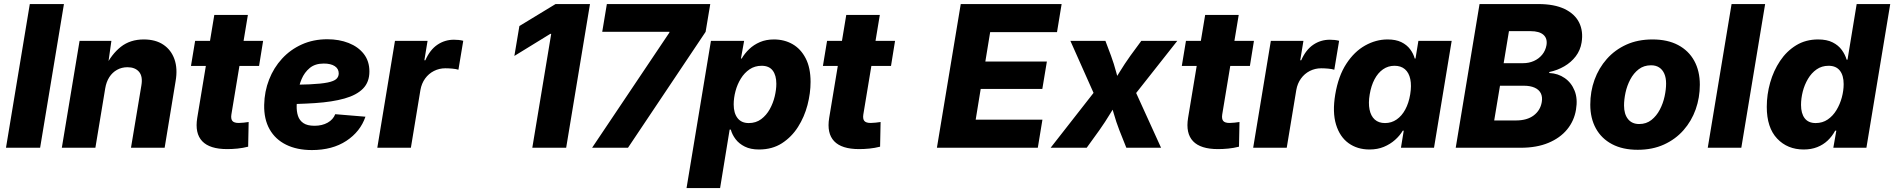

<svg xmlns="http://www.w3.org/2000/svg" viewBox="-20 -748 9589 972"><path d="M303.7 -727.5 183.1 0H10.3L130.9 -727.5Z M512.7 -300.8 462.9 0H293L382.8 -541H543.9L524.4 -402.8L512.7 -408.2Q544.4 -473.6 591.8 -511Q639.2 -548.3 708 -548.3Q767.6 -548.3 807.1 -521.7Q846.7 -495.1 863.3 -447.8Q879.9 -400.4 869.1 -337.9L813.5 0H643.1L695.8 -315.9Q703.6 -361.8 683.6 -384.8Q663.6 -407.7 625.5 -407.7Q596.2 -407.7 572.5 -394.5Q548.8 -381.3 533.4 -357.4Q518.1 -333.5 512.7 -300.8Z M1312 -541 1291.5 -414.1H946.8L967.8 -541ZM1064.9 -672.4H1234.9L1151.4 -168.5Q1147.9 -146 1156.5 -135.7Q1165 -125.5 1189 -125.5Q1198.2 -125.5 1214.6 -127.2Q1231 -128.9 1238.8 -130.4L1236.3 -5.4Q1209 1.5 1181.9 4.2Q1154.8 6.8 1129.9 6.8Q1041.5 6.8 1003.7 -33.2Q965.8 -73.2 978.5 -150.9Z M1559.1 11.7Q1483.4 11.7 1428.5 -15.4Q1373.5 -42.5 1344.7 -93.8Q1315.9 -145 1317.4 -217.3Q1318.8 -285.2 1342.3 -345.2Q1365.7 -405.3 1408 -451.2Q1450.2 -497.1 1508.3 -523.2Q1566.4 -549.3 1637.2 -549.3Q1696.8 -549.3 1745.1 -530.3Q1793.5 -511.2 1821.8 -474.9Q1850.1 -438.5 1850.1 -386.2Q1850.1 -332.5 1817.9 -299.6Q1785.6 -266.6 1724.1 -249.3Q1662.6 -231.9 1575 -226.1Q1487.3 -220.2 1376 -220.2L1392.1 -318.4Q1487.8 -318.4 1547.1 -321Q1606.4 -323.7 1638.4 -330.3Q1670.4 -336.9 1682.6 -348.1Q1694.8 -359.4 1694.8 -376.5Q1694.8 -399.9 1674.8 -413.1Q1654.8 -426.3 1619.1 -426.3Q1575.2 -426.3 1548.1 -403.8Q1521 -381.3 1506.8 -347.4Q1492.7 -313.5 1487.5 -277.3Q1482.4 -241.2 1481.9 -213.4Q1481 -184.6 1488.5 -161.4Q1496.1 -138.2 1515.9 -124.8Q1535.6 -111.3 1572.3 -111.3Q1610.8 -111.3 1638.7 -127Q1666.5 -142.6 1677.2 -169.9L1830.1 -157.2Q1804.2 -81.5 1733.4 -34.9Q1662.6 11.7 1559.1 11.7Z M1890.1 0 1979.5 -541H2144.5L2128.4 -442.9H2133.3Q2156.7 -496.1 2194.3 -521.5Q2231.9 -546.9 2277.8 -546.9Q2290 -546.9 2302.2 -545.7Q2314.5 -544.4 2325.2 -541.5L2300.8 -395Q2289.1 -398.9 2269.8 -400.6Q2250.5 -402.3 2234.4 -402.3Q2203.6 -402.3 2176.8 -388.7Q2149.9 -375 2132.1 -350.3Q2114.3 -325.7 2108.4 -292.5L2060.1 0Z M2966.8 -727.5 2846.2 0H2674.8L2770.5 -576.7H2766.1L2584 -464.8L2609.4 -616.2L2792.5 -727.5Z M2977.5 0 3368.7 -583 3369.1 -586.9H3028.8L3052.2 -727.5H3575.7L3552.2 -586.9L3159.2 0Z M3455.6 204.1 3579.1 -541H3747.1L3731 -451.7H3734.9Q3750 -477.5 3772.9 -499.5Q3795.9 -521.5 3827.1 -534.9Q3858.4 -548.3 3897.9 -548.3Q3950.7 -548.3 3992.4 -524.4Q4034.2 -500.5 4058.8 -452.6Q4083.5 -404.8 4083.5 -333.5Q4083.5 -276.4 4067.9 -216.3Q4052.2 -156.2 4020 -105.5Q3987.8 -54.7 3938.7 -22.9Q3889.6 8.8 3822.3 8.8Q3779.8 8.8 3750.5 -5.9Q3721.2 -20.5 3703.9 -43.5Q3686.5 -66.4 3679.7 -91.8H3673.8L3625.5 204.1ZM3770.5 -125Q3807.1 -125 3833.5 -144.8Q3859.9 -164.6 3877 -195.3Q3894 -226.1 3902.1 -260.3Q3910.2 -294.4 3910.2 -323.7Q3910.2 -366.7 3891.8 -390.9Q3873.5 -415 3835.9 -415Q3801.3 -415 3774.9 -397.2Q3748.5 -379.4 3730.5 -350.1Q3712.4 -320.8 3703.4 -286.4Q3694.3 -252 3694.3 -219.2Q3694.3 -175.3 3713.9 -150.1Q3733.4 -125 3770.5 -125Z M4511.2 -541 4490.7 -414.1H4146L4167 -541ZM4264.2 -672.4H4434.1L4350.6 -168.5Q4347.2 -146 4355.7 -135.7Q4364.3 -125.5 4388.2 -125.5Q4397.5 -125.5 4413.8 -127.2Q4430.2 -128.9 4438 -130.4L4435.5 -5.4Q4408.2 1.5 4381.1 4.2Q4354 6.8 4329.1 6.8Q4240.7 6.8 4202.9 -33.2Q4165 -73.2 4177.7 -150.9Z M4723.1 0 4843.8 -727.5H5354.5L5331.1 -585.4H4992.7L4968.3 -436.5H5279.8L5256.8 -297.9H4944.8L4919.4 -142.1H5257.3L5233.9 0Z M5298.8 0 5563.5 -338.4 5543 -217.3 5398.9 -541H5576.2L5604.5 -465.8Q5619.6 -424.8 5630.6 -383.1Q5641.6 -341.3 5653.8 -301.8H5596.2Q5622.1 -340.8 5647.7 -382.8Q5673.3 -424.8 5702.6 -465.8L5757.8 -541H5939.9L5684.1 -216.8L5704.6 -336.9L5857.9 0H5682.1L5646.5 -89.4Q5630.4 -130.9 5618.7 -172.6Q5606.9 -214.4 5593.8 -253.4H5650.4Q5625.5 -214.4 5600.3 -172.6Q5575.2 -130.9 5545.9 -89.4L5481.4 0Z M6328.1 -541 6307.6 -414.1H5962.9L5983.9 -541ZM6081.1 -672.4H6251L6167.5 -168.5Q6164.1 -146 6172.6 -135.7Q6181.2 -125.5 6205.1 -125.5Q6214.4 -125.5 6230.7 -127.2Q6247.1 -128.9 6254.9 -130.4L6252.4 -5.4Q6225.1 1.5 6198 4.2Q6170.9 6.8 6146 6.8Q6057.6 6.8 6019.8 -33.2Q5981.9 -73.2 5994.6 -150.9Z M6324.2 0 6413.6 -541H6578.6L6562.5 -442.9H6567.4Q6590.8 -496.1 6628.4 -521.5Q6666 -546.9 6711.9 -546.9Q6724.1 -546.9 6736.3 -545.7Q6748.5 -544.4 6759.3 -541.5L6734.9 -395Q6723.1 -398.9 6703.9 -400.6Q6684.6 -402.3 6668.5 -402.3Q6637.7 -402.3 6610.8 -388.7Q6584 -375 6566.2 -350.3Q6548.3 -325.7 6542.5 -292.5L6494.1 0Z M6913.1 8.8Q6851.6 8.8 6807.1 -23.2Q6762.7 -55.2 6743.7 -117.4Q6724.6 -179.7 6739.7 -270Q6755.4 -363.3 6795.7 -425Q6835.9 -486.8 6890.9 -517.6Q6945.8 -548.3 7004.4 -548.3Q7046.4 -548.3 7074.2 -534.7Q7102.1 -521 7118.7 -498.8Q7135.3 -476.6 7142.1 -451.7H7146L7160.6 -541H7329.1L7239.7 0H7072.3L7086.4 -86.4H7081.5Q7066.4 -61 7042.2 -39.6Q7018.1 -18.1 6985.8 -4.6Q6953.6 8.8 6913.1 8.8ZM6991.7 -125Q7024.4 -125 7050.5 -143.1Q7076.7 -161.1 7094.2 -193.6Q7111.8 -226.1 7119.1 -270Q7126.5 -314.9 7119.6 -347.4Q7112.8 -379.9 7092.5 -397.5Q7072.3 -415 7039.6 -415Q7007.3 -415 6981.4 -397Q6955.6 -378.9 6938.5 -346.4Q6921.4 -314 6914.1 -270Q6906.7 -226.6 6913.3 -193.6Q6919.9 -160.6 6939.7 -142.8Q6959.5 -125 6991.7 -125Z M7349.6 0 7470.2 -727.5H7767.6Q7848.6 -727.5 7900.6 -702.6Q7952.6 -677.7 7974.4 -633.8Q7996.1 -589.8 7986.8 -532.7Q7980.5 -493.7 7957.3 -463.1Q7934.1 -432.6 7899.4 -412.4Q7864.7 -392.1 7823.2 -383.3V-378.4Q7867.2 -376.5 7901.1 -353Q7935.1 -329.6 7951.4 -288.8Q7967.8 -248 7958.5 -192.9Q7949.2 -136.2 7913.6 -92.8Q7877.9 -49.3 7818.6 -24.7Q7759.3 0 7678.7 0ZM7544.4 -138.2H7654.3Q7710.9 -138.2 7744.6 -163.8Q7778.3 -189.5 7785.2 -231.4Q7789.6 -257.3 7780.3 -275.9Q7771 -294.4 7749 -304.2Q7727.1 -314 7694.3 -314H7573.7ZM7592.3 -428.2H7691.4Q7720.2 -428.2 7745.1 -439.2Q7770 -450.2 7787.1 -470.9Q7804.2 -491.7 7809.1 -519.5Q7814.5 -553.2 7793.7 -571.8Q7772.9 -590.3 7728.5 -590.3H7619.1Z M8271 10.3Q8194.8 10.3 8141.1 -18.1Q8087.4 -46.4 8059.1 -97.9Q8030.8 -149.4 8030.8 -218.3Q8030.8 -284.7 8052.2 -344Q8073.7 -403.3 8114.5 -449.5Q8155.3 -495.6 8213.4 -522Q8271.5 -548.3 8345.7 -548.3Q8421.9 -548.3 8475.3 -520Q8528.8 -491.7 8557.1 -440.2Q8585.4 -388.7 8585.4 -319.3Q8585.4 -253.9 8564.5 -194.6Q8543.5 -135.3 8502.9 -89.1Q8462.4 -43 8404.1 -16.4Q8345.7 10.3 8271 10.3ZM8278.3 -120.1Q8314.5 -120.1 8340.3 -140.6Q8366.2 -161.1 8382.8 -192.9Q8399.4 -224.6 8407 -260Q8414.6 -295.4 8414.6 -325.2Q8414.6 -354.5 8405.5 -375Q8396.5 -395.5 8379.6 -406.5Q8362.8 -417.5 8338.4 -417.5Q8302.2 -417.5 8276.1 -397.5Q8250 -377.4 8233.4 -345.9Q8216.8 -314.5 8209.2 -279.3Q8201.7 -244.1 8201.7 -213.9Q8201.7 -170.4 8221.7 -145.3Q8241.7 -120.1 8278.3 -120.1Z M8916 -727.5 8795.4 0H8625.5L8746.1 -727.5Z M9111.3 8.8Q9028.8 8.8 8976.6 -46.6Q8924.3 -102.1 8924.3 -207Q8924.3 -269 8941.4 -329.6Q8958.5 -390.1 8991.7 -439.7Q9024.9 -489.3 9073.2 -518.8Q9121.6 -548.3 9184.1 -548.3Q9228.5 -548.3 9257.8 -533.4Q9287.1 -518.6 9304.2 -494.9Q9321.3 -471.2 9328.6 -445.8H9333L9379.4 -727.5H9549.3L9428.7 0H9261.2L9276.4 -86.4H9270.5Q9255.4 -58.1 9232.7 -36.6Q9210 -15.1 9179.7 -3.2Q9149.4 8.8 9111.3 8.8ZM9171.9 -125Q9206.5 -125 9232.9 -143.1Q9259.3 -161.1 9277.1 -190.7Q9294.9 -220.2 9304.2 -254.6Q9313.5 -289.1 9313.5 -322.3Q9313.5 -366.2 9294.2 -390.6Q9274.9 -415 9237.3 -415Q9202.6 -415 9176.5 -396.7Q9150.4 -378.4 9132.8 -348.6Q9115.2 -318.8 9106.4 -284.2Q9097.7 -249.5 9097.7 -216.8Q9097.7 -173.8 9116.2 -149.4Q9134.8 -125 9171.9 -125Z"/></svg>

Font: Inter 17pt ExtraBold
Style: Italic
Weight: 800
Italic angle: -9.3988°
Version: Version 4.001;git-66647c0bb